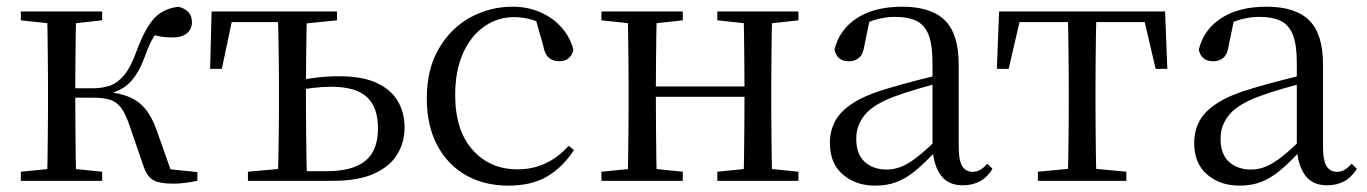

<svg xmlns="http://www.w3.org/2000/svg" viewBox="-20 -551 4164 585"><path d="M43.5 0V-27.8L152.7 -38.6H184.7L291.3 -27.8V0ZM43.5 -489.1V-516H291.3V-489.1L184.7 -477.4H152.7ZM123.1 0Q124.3 -24.4 124.8 -65.3Q125.3 -106.3 125.8 -150.3Q126.3 -194.3 126.3 -228.5V-288.3Q126.3 -321.7 125.8 -365.7Q125.3 -409.7 124.8 -450.7Q124.3 -491.8 123.1 -516H212.3Q211.3 -491.8 210.8 -450.2Q210.3 -408.7 209.8 -362.6Q209.3 -316.5 209.3 -277.8V-258.4Q209.3 -209.4 209.8 -158.9Q210.3 -108.5 210.8 -66.4Q211.3 -24.4 212.3 0ZM416.5 -46.9 373.3 -172.6Q361.4 -206.4 348.1 -223.7Q334.8 -241 314.7 -247.2Q294.6 -253.4 262.7 -253.4H167V-282H262.1Q292.3 -282 315.6 -290.3Q338.9 -298.6 358.9 -322.8Q378.8 -347.1 395.6 -394.1Q421.8 -464.8 449.4 -494.7Q477.1 -524.6 523.6 -530.6Q564.8 -519.7 564.8 -483.8Q564.8 -461.7 549.2 -449.3Q533.7 -436.9 505.8 -436.9Q483.2 -436.9 467.1 -440.1Q450.9 -443.3 434.5 -448.4L481.1 -479.2Q461.5 -458.7 448.8 -439.2Q436.1 -419.6 422.8 -382.7Q408 -341.5 390.1 -316.7Q372.1 -291.9 349.2 -279.7Q326.3 -267.4 297.1 -261.6L297.7 -272.4Q343.3 -268.2 373.1 -255.8Q402.9 -243.4 423.3 -218.6Q443.6 -193.9 458.2 -151.8L507.1 -13.4L450 -40.3L581.4 -26.6V0Q564.6 3.4 545.2 6Q525.8 8.6 509.7 8.6Q463.9 8.6 445.3 -3.2Q426.7 -14.9 416.5 -46.9Z M871.5 0V-29.4H975.2Q1054.4 -29.4 1093 -60.8Q1131.7 -92.3 1131.7 -159.7Q1131.7 -224.7 1097.5 -255.6Q1063.4 -286.6 990.6 -286.6Q961.2 -286.6 933.3 -283.2Q905.5 -279.8 877.3 -273.8V-304.8Q911 -310.5 945.2 -314.6Q979.3 -318.7 1013.2 -318.7Q1083.8 -318.7 1127.6 -298.4Q1171.5 -278.1 1192.1 -242.8Q1212.7 -207.5 1212.7 -162.8Q1212.7 -117.1 1190.1 -80.3Q1167.5 -43.4 1119.3 -21.7Q1071.1 0 993 0ZM826.2 0Q827.2 -24.4 828.1 -65.3Q829 -106.3 829.5 -150.3Q830 -194.3 830 -228.5V-288.3Q830 -321.7 829.5 -365.7Q829 -409.7 828.1 -450.7Q827.2 -491.8 826.2 -516H915.4Q914.4 -491.8 913.8 -450.7Q913.2 -409.7 912.7 -365.7Q912.2 -321.7 912.2 -288.3V-228.5Q912.2 -194.3 912.7 -150.3Q913.2 -106.3 913.8 -65.3Q914.4 -24.4 915.4 0ZM620.2 -341.2 624.7 -516H871.9V-483.7H651.6L692.2 -513.4L655.9 -341.2ZM735.4 0V-27.8L855.4 -38.6H871.5V0ZM871.9 -477.4V-516H1006.9V-489.1L891.8 -477.4Z M1528.6 14.6Q1455.8 14.6 1399.8 -17.1Q1343.8 -48.8 1312.1 -108.5Q1280.4 -168.3 1280.4 -251.4Q1280.4 -340.7 1317.2 -403.2Q1353.9 -465.8 1413.5 -498.2Q1473 -530.6 1541.8 -530.6Q1586.5 -530.6 1624.7 -514.4Q1662.9 -498.1 1689.7 -468.8Q1716.5 -439.5 1727.2 -399.3Q1718.3 -364.4 1684.7 -364.4Q1664 -364.4 1651.6 -375.7Q1639.1 -386.9 1634.7 -413.5L1609.7 -501.6L1659.8 -461.9Q1629.5 -482.4 1602.4 -490.6Q1575.3 -498.8 1547 -498.8Q1495.9 -498.8 1454.9 -469.9Q1414 -441 1390.5 -388.2Q1366.9 -335.4 1366.9 -261.5Q1366.9 -153.9 1419.9 -94.5Q1472.8 -35 1557.2 -35Q1602 -35 1640.9 -52.7Q1679.9 -70.3 1712.8 -106.9L1728.6 -93.9Q1695.6 -42.3 1647.9 -13.8Q1600.2 14.6 1528.6 14.6Z M1892.1 0Q1893.3 -24.4 1893.8 -65.4Q1894.3 -106.3 1894.8 -150.3Q1895.3 -194.3 1895.3 -228.5V-288.3Q1895.3 -321.7 1894.8 -365.7Q1894.3 -409.8 1893.8 -450.8Q1893.3 -491.8 1892.1 -516H1981.3Q1980.3 -491.7 1979.8 -450.1Q1979.3 -408.6 1978.8 -363Q1978.3 -317.5 1978.3 -279.8V-260.2Q1978.3 -210.2 1978.8 -159.3Q1979.3 -108.5 1979.8 -66.4Q1980.3 -24.3 1981.3 0ZM2244.4 0Q2246.4 -24.3 2246.9 -66.4Q2247.4 -108.5 2247.9 -159.3Q2248.4 -210.2 2248.4 -260.2V-279.8Q2248.4 -317.4 2247.9 -363.1Q2247.4 -408.7 2246.9 -450.2Q2246.4 -491.7 2244.4 -516H2332.9Q2331.9 -491.7 2331.4 -450.7Q2330.9 -409.7 2330.4 -365.7Q2329.9 -321.7 2329.9 -288.3V-228.5Q2329.9 -194.3 2330.4 -150.3Q2330.9 -106.3 2331.4 -65.4Q2331.9 -24.4 2332.9 0ZM1812.5 0V-27.8L1921.7 -38.6H1953.7L2060.3 -27.8V0ZM1812.5 -489.1V-516H2060.3V-489.1L1953.7 -477.4H1921.7ZM2165.6 0V-27.8L2273.8 -38.6H2306.8L2412.7 -27.8V0ZM2165.6 -489.1V-516H2412.7V-489.1L2306.8 -477.4H2273.8ZM1936 -256V-287.5H2288.9V-256Z M2646.7 14.6Q2587.5 14.6 2548.1 -19.1Q2508.6 -52.8 2508.6 -115.1Q2508.6 -153.9 2525.8 -184.3Q2542.9 -214.6 2582.4 -239Q2621.9 -263.5 2687.9 -282.3Q2729.8 -294.9 2775.8 -306.7Q2821.8 -318.5 2861.8 -327.7V-303.3Q2821.8 -293.3 2780.7 -281.5Q2739.6 -269.7 2705.6 -257Q2642.3 -233.6 2615.6 -201.7Q2588.9 -169.7 2588.9 -128.2Q2588.9 -81.6 2614.5 -58Q2640.2 -34.4 2682.1 -34.4Q2704.6 -34.4 2726.6 -43.3Q2748.6 -52.2 2776.7 -74.2Q2804.7 -96.3 2842.8 -134.4L2851.5 -87.1H2827.9Q2796.7 -53.7 2769.5 -31.1Q2742.2 -8.4 2713.1 3.1Q2684 14.6 2646.7 14.6ZM2913.8 13.6Q2869.1 13.6 2846.8 -16.6Q2824.5 -46.7 2821.2 -99.7V-103.3V-359Q2821.2 -415 2809.1 -445.3Q2796.9 -475.6 2771.7 -487.6Q2746.6 -499.6 2707 -499.6Q2678.3 -499.6 2649.1 -491.4Q2619.9 -483.2 2586.7 -464.7L2630.2 -491.9L2613.8 -412.7Q2610.2 -386 2597.7 -375.2Q2585.1 -364.3 2566.4 -364.3Q2530.2 -364.3 2522.5 -399.7Q2537.4 -461 2591.1 -495.8Q2644.8 -530.6 2729.2 -530.6Q2816.5 -530.6 2858.8 -489.2Q2901 -447.8 2901 -354.6V-107.7Q2901 -60.8 2912.1 -44.2Q2923.1 -27.5 2943.4 -27.5Q2956 -27.5 2966 -33.2Q2976 -38.8 2988.4 -52.1L3004.1 -36.7Q2988.2 -10.7 2965.6 1.4Q2943 13.6 2913.8 13.6Z M3017.3 -341.2 3024.1 -516H3529.9L3536.7 -341.2H3501.1L3460.8 -513.4L3503.2 -483.7H3050.7L3093.2 -513.4L3053.3 -341.2ZM3142.2 0V-27.8L3256.9 -38.6H3297.3L3411.8 -27.8V0ZM3233.2 0Q3234.2 -24.4 3234.8 -65.3Q3235.4 -106.3 3235.9 -150.3Q3236.4 -194.3 3236.4 -228.5V-288.3Q3236.4 -321.7 3235.9 -365.7Q3235.4 -409.7 3234.8 -450.7Q3234.2 -491.8 3233.2 -516H3320.8Q3319.8 -491.8 3319.3 -450.7Q3318.8 -409.7 3318.3 -365.7Q3317.8 -321.7 3317.8 -288.3V-228.5Q3317.8 -194.3 3318.3 -150.3Q3318.8 -106.3 3319.3 -65.3Q3319.8 -24.4 3320.8 0Z M3756.7 14.6Q3697.5 14.6 3658.1 -19.1Q3618.6 -52.8 3618.6 -115.1Q3618.6 -153.9 3635.8 -184.3Q3652.9 -214.6 3692.4 -239Q3731.9 -263.5 3797.9 -282.3Q3839.8 -294.9 3885.8 -306.7Q3931.8 -318.5 3971.8 -327.7V-303.3Q3931.8 -293.3 3890.7 -281.5Q3849.6 -269.7 3815.6 -257Q3752.3 -233.6 3725.6 -201.7Q3698.9 -169.7 3698.9 -128.2Q3698.9 -81.6 3724.5 -58Q3750.2 -34.4 3792.1 -34.4Q3814.6 -34.4 3836.6 -43.3Q3858.6 -52.2 3886.7 -74.2Q3914.7 -96.3 3952.8 -134.4L3961.5 -87.1H3937.9Q3906.7 -53.7 3879.5 -31.1Q3852.2 -8.4 3823.1 3.1Q3794 14.6 3756.7 14.6ZM4023.8 13.6Q3979.1 13.6 3956.8 -16.6Q3934.5 -46.7 3931.2 -99.7V-103.3V-359Q3931.2 -415 3919.1 -445.3Q3906.9 -475.6 3881.7 -487.6Q3856.6 -499.6 3817 -499.6Q3788.3 -499.6 3759.1 -491.4Q3729.9 -483.2 3696.7 -464.7L3740.2 -491.9L3723.8 -412.7Q3720.2 -386 3707.7 -375.2Q3695.1 -364.3 3676.4 -364.3Q3640.2 -364.3 3632.5 -399.7Q3647.4 -461 3701.1 -495.8Q3754.8 -530.6 3839.2 -530.6Q3926.5 -530.6 3968.8 -489.2Q4011 -447.8 4011 -354.6V-107.7Q4011 -60.8 4022.1 -44.2Q4033.1 -27.5 4053.4 -27.5Q4066 -27.5 4076 -33.2Q4086 -38.8 4098.4 -52.1L4114.1 -36.7Q4098.2 -10.7 4075.6 1.4Q4053 13.6 4023.8 13.6Z"/></svg>

Font: Noto Serif TC
Style: Regular
Weight: 200
Designer: Ryoko NISHIZUKA 西塚涼子 (kana & ideographs); Frank Grießhammer (Latin, Greek & Cyrillic); Wenlong ZHANG 张文龙 (bopomofo); San
Foundry: Adobe
Version: Version 2.001;hotconv 1.1.0;makeotfexe 2.6.0